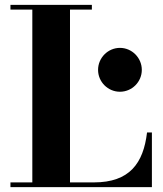

<svg xmlns="http://www.w3.org/2000/svg" viewBox="-20 -770 672 790"><path d="M605 0V-225H585C570 -98 513 -19.5 366.5 -19.5H268V-730.5H358V-750H23V-730.5H113V-19.5H23V0ZM383.5 -482.5C383.5 -433 424 -392.5 473.5 -392.5C523 -392.5 563.5 -433 563.5 -482.5C563.5 -532 523 -573 473.5 -573C424 -573 383.5 -532 383.5 -482.5Z"/></svg>

Font: Bodoni* 11pt
Style: Bold
Weight: 700
Version: Version 2.3